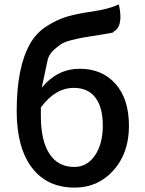

<svg xmlns="http://www.w3.org/2000/svg" viewBox="-20 -841 658 874"><path d="M166 -312Q166 -201 205 -141Q244 -81 318 -81Q376 -81 412 -133Q448 -186 448 -269Q448 -353 414 -397Q380 -441 316 -441Q232 -441 166 -352ZM320 13Q194 13 125 -78Q56 -169 56 -336Q56 -535 117 -642Q144 -690 190 -720Q237 -751 284 -765Q331 -779 403 -789Q476 -800 521 -821Q544 -719 494 -695Q509 -694 445 -684Q381 -674 358 -670Q336 -666 304 -658Q273 -650 258 -640Q243 -630 224 -613Q206 -596 198 -573L170 -442Q241 -528 343 -528Q445 -528 506 -459Q567 -391 567 -267Q567 -144 496 -65Q426 13 320 13Z"/></svg>

Font: Swei Half Moon CJK TC
Style: Medium
Weight: 500
Version: Version 2.125